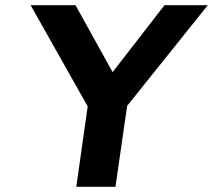

<svg xmlns="http://www.w3.org/2000/svg" viewBox="-20 -720 821 740"><path d="M274 0 318 -310 98 -700H271L414 -442L614 -700H781L470 -312L425 0Z"/></svg>

Font: Lexend SemBd
Style: Italic
Weight: 600
Italic angle: -8.13011°
Designer: Bonnie Shaver-Troup, Thomas Jockin
Foundry: Lexend
Version: Version 1.007